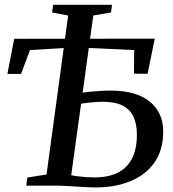

<svg xmlns="http://www.w3.org/2000/svg" viewBox="-20 -790 736 817"><path d="M390 7.5Q364.5 7.5 332.8 5.5Q301 3.5 270.5 1.8Q240 0 217.5 0H92L96 -34.5L178 -47.5L270 -724L201.5 -737L206 -769.5H456.5L452.5 -737L377 -724L283 -44.5Q293.5 -42 311.2 -39.8Q329 -37.5 348 -36.2Q367 -35 382 -35Q439 -35 479.2 -54.2Q519.5 -73.5 541 -114Q562.5 -154.5 562.5 -217Q562.5 -262.5 547.8 -293.8Q533 -325 501.2 -341Q469.5 -357 417 -357Q399.5 -357 379.5 -355.2Q359.5 -353.5 342.8 -351.5Q326 -349.5 317 -347.5L321.5 -394Q337.5 -397 358.5 -399.2Q379.5 -401.5 403.5 -403Q427.5 -404.5 450.5 -404.5Q559.5 -404.5 617 -357.8Q674.5 -311 674.5 -230.5Q674.5 -151 636.8 -98Q599 -45 534.2 -18.8Q469.5 7.5 390 7.5ZM11.5 -475.5 40.5 -625 638.5 -625.5 608 -476 550 -476.5 551 -577 303.5 -588.5 107.5 -577 69.5 -475.5Z"/></svg>

Font: Merriweather 60pt
Style: Italic
Weight: 400
Italic angle: -7.8°
Version: Version 2.101